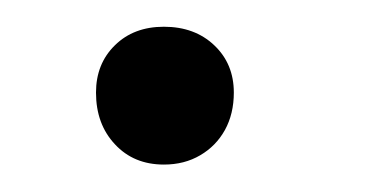

<svg xmlns="http://www.w3.org/2000/svg" viewBox="-20 -120 286 140"><path d="M99.5 0Q77.5 0 63.8 -14.8Q50 -29.5 50 -52.5Q50 -73.5 63.8 -87Q77.5 -100.5 99.5 -100.5Q122 -100.5 136.2 -87Q150.5 -73.5 150.5 -52.5Q150.5 -37 144 -25.2Q137.5 -13.5 126 -6.8Q114.5 0 99.5 0Z"/></svg>

Font: Edu VIC WA NT Hand Pre
Style: Regular
Weight: 400
Designer: Tina and Corey Anderson, Eben Sorkin, Mirko Velimirovic
Foundry: Google for Education
Version: Version 1.000